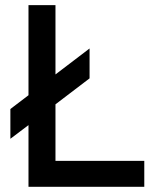

<svg xmlns="http://www.w3.org/2000/svg" viewBox="-20 -720 621 740"><path d="M89.8 0V-237.8L20 -185.1V-299.8L89.8 -353V-700.2H193.8V-433.1L325.2 -533.2V-418L193.8 -317.9V-100.1H536.1V0Z"/></svg>

Font: Overpass
Style: Regular
Weight: 400
Designer: Delve Withrington
Foundry: Delve Fonts
Version: Version 1.001